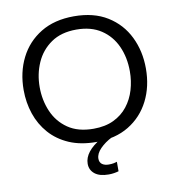

<svg xmlns="http://www.w3.org/2000/svg" viewBox="-98 -813 1013 1108"><g transform="rotate(-10 408.5 -259.0)"><path d="M412 11Q321 11 253.2 -18.2Q185.5 -47.5 140.2 -98.8Q95 -150 72.5 -216.5Q50 -283 50 -357Q50 -461 92 -544.5Q134 -628 214.2 -677Q294.5 -726 409 -726Q525 -726 604.8 -676.5Q684.5 -627 725.5 -543.2Q766.5 -459.5 766.5 -357.5Q766.5 -252 724.2 -168.8Q682 -85.5 602.8 -37.2Q523.5 11 412 11ZM409.5 -67Q478 -67 527.5 -90.8Q577 -114.5 609.2 -155.5Q641.5 -196.5 657 -248.8Q672.5 -301 672.5 -357.5Q672.5 -438.5 642.8 -504.5Q613 -570.5 554.5 -609.2Q496 -648 409.5 -648Q320.5 -648 261.5 -607.2Q202.5 -566.5 173.2 -500.2Q144 -434 144 -357.5Q144 -280.5 172.5 -214.2Q201 -148 259.8 -107.5Q318.5 -67 409.5 -67ZM449.5 208Q396 208 368 185.5Q340 163 340 126.5Q340 55.5 441.5 -3.5V-21.5L485 -25L504 0Q463 20.5 434.5 49.5Q406 78.5 406 108Q406 130 420.8 140.8Q435.5 151.5 460 151.5Q477 151.5 489 149Q501 146.5 508 144V199.5Q497 203 481.2 205.5Q465.5 208 449.5 208Z"/></g></svg>

Font: Commissioner
Style: Regular
Weight: 400
Designer: Kostas Bartsokas
Foundry: Kostas Bartsokas
Version: Version 1.000; ttfautohint (v1.8.3)